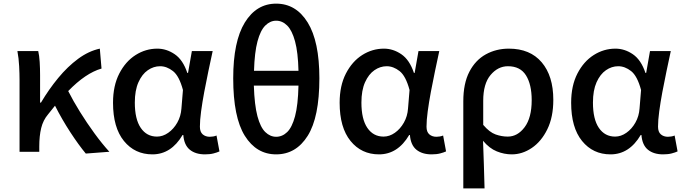

<svg xmlns="http://www.w3.org/2000/svg" viewBox="-20 -830 3738 1050"><path d="M449.2 9.8Q410.2 -37.1 364.7 -106.7Q319.3 -176.3 280.8 -252L243.2 -205.1Q215.8 -172.9 205.3 -129.9Q194.8 -86.9 194.8 -29.8V0H86.9V-394Q86.9 -426.3 84.7 -468.8Q82.5 -511.2 75.2 -550.8H189Q194.8 -526.9 197 -491.7Q199.2 -456.5 199.2 -418.9V-269H204.1Q246.6 -340.8 298.1 -403.3Q349.6 -465.8 407.2 -508.3Q464.8 -550.8 525.9 -564L535.2 -455.1Q448.2 -430.2 353 -332Q380.4 -277.8 417.7 -217.8Q455.1 -157.7 496.6 -100.8Q538.1 -43.9 578.1 0Z M813.5 14.2Q717.3 14.2 657.7 -59.1Q598.1 -132.3 598.1 -268.1Q598.1 -361.3 632.3 -427.7Q666.5 -494.1 721.7 -529.1Q776.9 -564 840.3 -564Q890.6 -564 935.5 -533.4Q980.5 -502.9 1004.4 -431.2H1008.3L1029.3 -550.8H1143.1Q1131.8 -498.5 1119.6 -440.9Q1107.4 -383.3 1096.9 -326.9Q1086.4 -270.5 1079.8 -221.4Q1073.2 -172.4 1073.2 -137.2Q1073.2 -108.4 1088.6 -95.2Q1104 -82 1127.4 -82Q1136.2 -82 1146.2 -83.7Q1156.2 -85.4 1164.1 -88.9L1180.2 -2Q1167.5 3.9 1147.9 9Q1128.4 14.2 1101.1 14.2Q1049.3 14.2 1018.1 -11.2Q986.8 -36.6 982.4 -91.8H978.5Q916 14.2 813.5 14.2ZM838.4 -83Q870.6 -83 900.1 -103.8Q929.7 -124.5 949.5 -159.4Q969.2 -194.3 972.2 -236.8L980.5 -337.9Q960 -414.6 926 -441.2Q892.1 -467.8 855.5 -467.8Q819.8 -467.8 788.3 -446Q756.8 -424.3 737.1 -380.1Q717.3 -335.9 717.3 -269Q717.3 -178.2 749.8 -130.6Q782.2 -83 838.4 -83Z M1490.2 14.2Q1382.3 14.2 1318.8 -87.4Q1255.4 -189 1255.4 -401.9Q1255.4 -603.5 1318.8 -706.8Q1382.3 -810.1 1490.2 -810.1Q1599.1 -810.1 1662.8 -706.8Q1726.6 -603.5 1726.6 -401.9Q1726.6 -189 1662.8 -87.4Q1599.1 14.2 1490.2 14.2ZM1490.2 -82Q1523.9 -82 1550.5 -107.7Q1577.1 -133.3 1593.5 -194.3Q1609.9 -255.4 1612.3 -361.8H1368.2Q1371.6 -255.4 1387.9 -194.3Q1404.3 -133.3 1430.9 -107.7Q1457.5 -82 1490.2 -82ZM1369.1 -442.9H1612.3Q1609.9 -543.9 1593.5 -604Q1577.1 -664.1 1550.5 -690.4Q1523.9 -716.8 1490.2 -716.8Q1457.5 -716.8 1430.9 -690.4Q1404.3 -664.1 1388.2 -604Q1372.1 -543.9 1369.1 -442.9Z M2052.7 14.2Q1956.5 14.2 1897 -59.1Q1837.4 -132.3 1837.4 -268.1Q1837.4 -361.3 1871.6 -427.7Q1905.8 -494.1 1960.9 -529.1Q2016.1 -564 2079.6 -564Q2129.9 -564 2174.8 -533.4Q2219.7 -502.9 2243.7 -431.2H2247.6L2268.6 -550.8H2382.3Q2371.1 -498.5 2358.9 -440.9Q2346.7 -383.3 2336.2 -326.9Q2325.7 -270.5 2319.1 -221.4Q2312.5 -172.4 2312.5 -137.2Q2312.5 -108.4 2327.9 -95.2Q2343.3 -82 2366.7 -82Q2375.5 -82 2385.5 -83.7Q2395.5 -85.4 2403.3 -88.9L2419.4 -2Q2406.7 3.9 2387.2 9Q2367.7 14.2 2340.3 14.2Q2288.6 14.2 2257.3 -11.2Q2226.1 -36.6 2221.7 -91.8H2217.8Q2155.3 14.2 2052.7 14.2ZM2077.6 -83Q2109.9 -83 2139.4 -103.8Q2168.9 -124.5 2188.7 -159.4Q2208.5 -194.3 2211.4 -236.8L2219.7 -337.9Q2199.2 -414.6 2165.3 -441.2Q2131.3 -467.8 2094.7 -467.8Q2059.1 -467.8 2027.6 -446Q1996.1 -424.3 1976.3 -380.1Q1956.5 -335.9 1956.5 -269Q1956.5 -178.2 1989 -130.6Q2021.5 -83 2077.6 -83Z M2513.7 200.2V-275.9Q2513.7 -374 2546.9 -437.7Q2580.1 -501.5 2636.7 -532.7Q2693.4 -564 2762.7 -564Q2878.9 -564 2942.4 -489.3Q3005.9 -414.6 3005.9 -284.2Q3005.9 -189.5 2973.1 -122.8Q2940.4 -56.2 2888.4 -21Q2836.4 14.2 2778.8 14.2Q2737.3 14.2 2696.8 -2.2Q2656.2 -18.6 2621.6 -60.1Q2624.5 11.2 2626.2 71Q2627.9 130.9 2629.9 200.2ZM2756.8 -83Q2810.5 -83 2849.1 -134.5Q2887.7 -186 2887.7 -282.2Q2887.7 -368.2 2856.4 -418Q2825.2 -467.8 2757.8 -467.8Q2703.1 -467.8 2662.8 -419.9Q2622.6 -372.1 2622.6 -278.8V-147Q2657.2 -106.4 2690.4 -94.7Q2723.6 -83 2756.8 -83Z M3318.8 14.2Q3222.7 14.2 3163.1 -59.1Q3103.5 -132.3 3103.5 -268.1Q3103.5 -361.3 3137.7 -427.7Q3171.9 -494.1 3227.1 -529.1Q3282.2 -564 3345.7 -564Q3396 -564 3440.9 -533.4Q3485.8 -502.9 3509.8 -431.2H3513.7L3534.7 -550.8H3648.4Q3637.2 -498.5 3625 -440.9Q3612.8 -383.3 3602.3 -326.9Q3591.8 -270.5 3585.2 -221.4Q3578.6 -172.4 3578.6 -137.2Q3578.6 -108.4 3594 -95.2Q3609.4 -82 3632.8 -82Q3641.6 -82 3651.6 -83.7Q3661.6 -85.4 3669.4 -88.9L3685.5 -2Q3672.9 3.9 3653.3 9Q3633.8 14.2 3606.4 14.2Q3554.7 14.2 3523.4 -11.2Q3492.2 -36.6 3487.8 -91.8H3483.9Q3421.4 14.2 3318.8 14.2ZM3343.8 -83Q3376 -83 3405.5 -103.8Q3435.1 -124.5 3454.8 -159.4Q3474.6 -194.3 3477.5 -236.8L3485.8 -337.9Q3465.3 -414.6 3431.4 -441.2Q3397.5 -467.8 3360.8 -467.8Q3325.2 -467.8 3293.7 -446Q3262.2 -424.3 3242.4 -380.1Q3222.7 -335.9 3222.7 -269Q3222.7 -178.2 3255.1 -130.6Q3287.6 -83 3343.8 -83Z"/></svg>

Font: Source Han Sans CN Medium
Style: Regular
Weight: 500
Designer: Ryoko NISHIZUKA  (kana, bopomofo & ideographs); Paul D. Hunt (Latin, Greek & Cyrillic); Sandoll Communications , Soo-you
Foundry: Adobe
Version: Version 2.004;hotconv 1.0.118;makeotfexe 2.5.65603